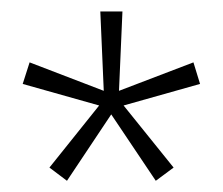

<svg xmlns="http://www.w3.org/2000/svg" viewBox="-20 -717 388 334"><path d="M251 -402.5 173.5 -518 96.5 -402.5 66 -425.5 152.5 -533.5 19.5 -571 31.5 -608.5 160.5 -559 154.5 -697H193L187 -559L316.5 -608.5L328 -571L195 -533.5L282 -425.5Z"/></svg>

Font: Acari Sans Neue
Style: Regular
Weight: 400
Designer: Alfredo Marco Pradil (font), Cristiano Sobral (main changes)
Foundry: Hanken Design Co. (font), Cristiano Sobral (main changes)
Version: Version 2.459;March 19, 2022;FontCreator 14.0.0.2808 64-bit;